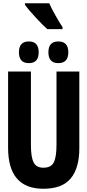

<svg xmlns="http://www.w3.org/2000/svg" viewBox="-20 -1156 540 1186"><path d="M366 -976V-989Q350 -1012 324 -1058Q298 -1104 284 -1136H134V-1127Q153 -1099 199.5 -1049Q246 -999 272 -976ZM402 -833Q402 -900 340 -900Q279 -900 279 -833Q279 -766 340 -766Q402 -766 402 -833ZM219 -833Q219 -900 158 -900Q97 -900 97 -833Q97 -766 158 -766Q219 -766 219 -833ZM470 -240V-714H329V-262Q329 -187 312.5 -153.5Q296 -120 248 -120Q205 -120 188 -152.5Q171 -185 171 -260V-714H30V-243Q30 10 248 10Q364 10 417 -54Q470 -118 470 -240Z"/></svg>

Font: Noto Sans Mono UI Condensed ExtraBold
Style: Regular
Weight: 800
Width: 3
Designer: Monotype Design team
Foundry: Monotype Imaging Inc.
Version: 1.000